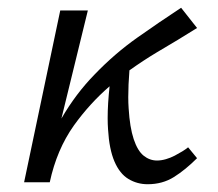

<svg xmlns="http://www.w3.org/2000/svg" viewBox="-20 -469 562 494"><path d="M360 5Q333 5 310.5 -8.5Q288 -22 274.5 -53.5Q261 -85 258 -136Q257 -150 257 -165Q257 -202 262 -247Q211 -203 170 -146Q126 -84 108 0H42L135 -442H206L138 -164Q175 -228 224 -278Q275 -331 333 -372Q391 -413 446 -449L487 -397Q441 -368 383 -334Q348 -313 313 -288Q310 -250 310 -219Q310 -204 311 -190Q314 -141 324 -111Q334 -81 349.5 -68.5Q365 -56 384 -56Q395 -56 407 -59.5Q419 -63 429.5 -68.5Q440 -74 449 -79.5Q458 -85 464 -90L487 -62Q457 -32 427.5 -13.5Q398 5 360 5Z"/></svg>

Font: Isabella Sans
Style: Italic
Weight: 400
Italic angle: -12°
Designer: Christian Thalmann (Catharsis Fonts), Cristiano Sobral
Foundry: The Isabella Sans Project Authors
Version: Version 2.026; ttfautohint (v1.8.4.7-5d5b-dirty)